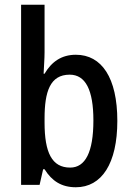

<svg xmlns="http://www.w3.org/2000/svg" viewBox="-20 -780 557 810"><path d="M168 -559V-760H69V0H147L162 -66H168C199 -16 240 10 300 10C409 10 475 -90 475 -270C475 -452 409 -549 300 -549C240 -549 198 -520 168 -469H164C165 -498 168 -531 168 -559ZM274 -465C341 -465 374 -400 374 -272C374 -138 340 -73 276 -73C199 -73 168 -136 168 -263V-280C168 -393 191 -465 274 -465Z"/></svg>

Font: Noto Sans Gujarati UI Condensed Medium
Style: Regular
Weight: 500
Width: 3
Designer: Jelle Bosma - Monotype Design Team, Universal Thirst
Foundry: Monotype Imaging Inc.
Version: Version 2.106